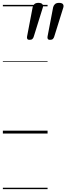

<svg xmlns="http://www.w3.org/2000/svg" viewBox="-20 -932 464 1340"><path d="M187 -654Q173 -654 170 -661.5Q167 -669 169 -678L208 -882Q210 -894 219.5 -903Q229 -912 248 -912Q269 -912 276 -902.5Q283 -893 279 -880L216 -678Q213 -667 206.5 -660.5Q200 -654 187 -654ZM330 -654Q316 -654 313 -661.5Q310 -669 312 -678L351 -882Q354 -894 363.5 -903Q373 -912 392 -912Q413 -912 419.5 -902.5Q426 -893 422 -880L359 -678Q356 -667 349.5 -660.5Q343 -654 330 -654ZM0 378H312V388H0ZM0 -20H312V0H0ZM0 -505H312V-500H0ZM0 -898H312V-888H0Z"/></svg>

Font: Playwrite DE SAS Guides
Style: Regular
Weight: 400
Designer: Veronika Burian, José Scaglione
Foundry: TypeTogether
Version: Version 1.003